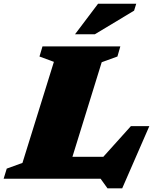

<svg xmlns="http://www.w3.org/2000/svg" viewBox="-50 -955 830 1026"><path d="M493.5 -622.5 337 -117H502L649.5 -281H748L603 51.5H524.5L487.5 0H-30.5L-14 -54L70 -84.5L238 -624.5L161 -653L177 -707H593L577.5 -653ZM351 -772 474 -935H678L666.5 -898L457 -772Z"/></svg>

Font: Newsreader 6pt ExtraBold
Style: Italic
Weight: 800
Italic angle: -17°
Designer: Hugues Gentile
Foundry: Production Type
Version: Version 1.003; ttfautohint (v1.8.3)